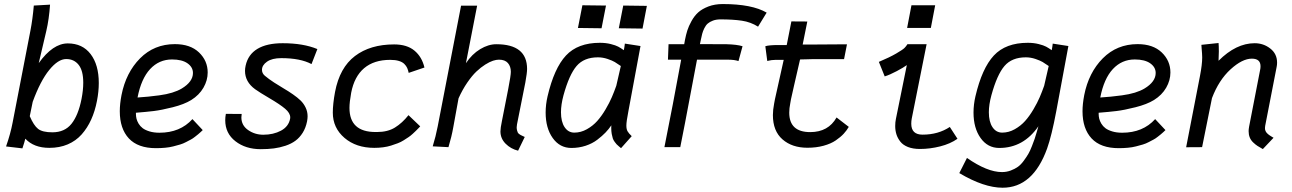

<svg xmlns="http://www.w3.org/2000/svg" viewBox="-20 -712 6251 929"><path d="M374.5 -233.4Q382.8 -275.4 382.8 -312Q382.8 -370.1 360.6 -398.2Q338.4 -426.3 300.3 -426.3Q261.2 -426.3 218.3 -373.5Q175.3 -320.8 138.2 -219.2L124 -149.9Q143.1 -105 164.3 -88.4Q185.5 -71.8 233.4 -71.8Q293 -71.8 325.9 -113Q358.9 -154.3 374.5 -233.4ZM449.2 -224.1Q439.5 -173.8 421.1 -133.3Q402.8 -92.8 375 -61.5Q347.2 -30.3 307.6 -13.4Q268.1 3.4 218.8 3.4Q143.6 3.4 102.5 -41Q99.1 -25.9 88.4 5.9L9.3 -3.4Q30.8 -64.5 41 -118.7L127.4 -564.9Q137.7 -618.2 143.6 -685.1L222.2 -689.5Q217.3 -619.1 204.1 -562.5L167.5 -406.7Q235.8 -502 308.1 -502Q378.9 -502 418.5 -450.2Q458 -398.4 458 -310.1Q458 -269.5 449.2 -224.1Z M645.5 -240.2Q678.7 -242.7 697 -244.4Q715.3 -246.1 750.5 -250.7Q785.6 -255.4 812.7 -263.7Q839.8 -272 859.4 -283.7Q913.6 -316.4 913.6 -358.9Q913.6 -387.2 887 -405.8Q860.4 -424.3 812.5 -424.3Q749.5 -424.3 706.3 -377.7Q663.1 -331.1 645.5 -240.2ZM826.2 -498.5Q900.9 -498.5 942.9 -458.3Q984.9 -418 984.9 -361.3Q984.9 -323.2 964.4 -287.6Q943.8 -252 905.3 -228Q871.1 -207 815.9 -193.1Q760.7 -179.2 724.1 -174.8Q687.5 -170.4 637.7 -166.5V-161.1Q637.7 -149.4 640.4 -137.9Q643.1 -126.5 650.6 -113.8Q658.2 -101.1 670.4 -91.8Q682.6 -82.5 703.4 -76.2Q724.1 -69.8 751.5 -69.8Q851.6 -69.8 911.1 -135.7L960.9 -82.5Q960.4 -82 951.7 -73.7Q942.9 -65.4 938.7 -62.3Q934.6 -59.1 923.6 -50.3Q912.6 -41.5 903.6 -36.9Q894.5 -32.2 880.4 -24.7Q866.2 -17.1 851.3 -12.7Q836.4 -8.3 818.4 -3.7Q800.3 1 779.1 2.9Q757.8 4.9 734.9 4.9Q647.5 4.9 603.5 -42.2Q559.6 -89.4 559.6 -173.8Q559.6 -209 567.9 -252Q589.4 -360.8 657.7 -429.7Q726.1 -498.5 826.2 -498.5Z M1214.4 -280.3Q1165.5 -315.9 1165.5 -369.1Q1165.5 -381.3 1168.5 -394.5Q1180.2 -448.2 1225.6 -475.6Q1271 -502.9 1347.7 -502.9Q1447.3 -502.9 1515.6 -474.6L1487.3 -401.9Q1433.6 -430.7 1340.8 -430.7Q1296.4 -430.7 1272 -413.6Q1247.6 -396.5 1247.6 -374Q1247.6 -357.4 1261.2 -345.7Q1280.3 -329.6 1306.6 -312.5Q1333 -295.4 1354 -283.2Q1375 -271 1397.2 -255.6Q1419.4 -240.2 1434.3 -225.8Q1449.2 -211.4 1458.7 -191.7Q1468.3 -171.9 1468.3 -149.4Q1468.3 -138.7 1465.8 -125Q1459.5 -93.3 1444.6 -69.6Q1429.7 -45.9 1409.4 -31Q1389.2 -16.1 1361.3 -6.8Q1333.5 2.4 1304.9 6.1Q1276.4 9.8 1241.7 9.8Q1168.5 9.8 1119.1 -28.6Q1069.8 -66.9 1069.8 -130.4Q1069.8 -145 1072.8 -161.1L1149.4 -160.6Q1147.9 -151.9 1147.9 -144Q1147.9 -105.5 1180.4 -82.8Q1212.9 -60.1 1253.9 -60.1Q1302.7 -60.1 1339.6 -79.8Q1376.5 -99.6 1383.8 -137.7Q1384.3 -139.6 1384.3 -144Q1384.3 -165 1359.4 -186Q1334.5 -207 1284.9 -236.1Q1235.4 -265.1 1214.4 -280.3Z M1670.9 -189.9Q1670.9 -73.2 1797.4 -73.2H1803.7Q1856 -73.2 1891.1 -95Q1926.3 -116.7 1956.5 -154.8L2013.2 -100.6Q2012.2 -99.6 2004.9 -91.8Q1997.6 -84 1992.4 -79.1Q1987.3 -74.2 1977.1 -64.7Q1966.8 -55.2 1957 -48.6Q1947.3 -42 1933.3 -33.2Q1919.4 -24.4 1904.5 -18.8Q1889.6 -13.2 1872.1 -7.6Q1854.5 -2 1833.7 0.7Q1813 3.4 1791 3.4Q1703.1 3.4 1646.7 -44.9Q1590.3 -93.3 1590.3 -167Q1590.3 -208.5 1601.1 -267.1Q1623.5 -384.8 1697.5 -440.9Q1771.5 -497.1 1887.2 -497.1Q1949.2 -497.1 1985.4 -467Q2021.5 -437 2033.7 -385.3L1957.5 -359.4Q1954.6 -373 1950.2 -383.1Q1945.8 -393.1 1936.3 -402.6Q1926.8 -412.1 1909.7 -417.2Q1892.6 -422.4 1868.2 -422.4Q1789.6 -422.4 1741.9 -382.1Q1694.3 -341.8 1679.2 -263.2Q1670.9 -217.8 1670.9 -189.9Z M2439 -281.2Q2451.7 -346.7 2451.7 -364.7Q2451.7 -390.6 2437.5 -407Q2423.3 -423.3 2394 -423.3Q2381.3 -423.3 2365.5 -418.2Q2349.6 -413.1 2328.1 -399.7Q2306.6 -386.2 2285.4 -366.2Q2264.2 -346.2 2241 -312.5Q2217.8 -278.8 2198.7 -236.3L2173.3 -96.7Q2165 -49.8 2149.9 0L2073.7 -3.9Q2088.4 -51.8 2097.7 -99.6L2210.9 -684.6H2288.6L2234.4 -406.2Q2263.7 -450.2 2303.2 -474.1Q2342.8 -498 2381.3 -498Q2530.3 -498 2530.3 -378.4Q2530.3 -359.4 2522 -313.5Q2512.2 -263.7 2486.3 -134.3Q2480 -105.5 2480 -96.2Q2480 -87.9 2481.7 -81.5Q2483.4 -75.2 2485.1 -71.3Q2486.8 -67.4 2491.7 -63.7Q2496.6 -60.1 2499.3 -58.6Q2502 -57.1 2509 -54Q2516.1 -50.8 2519 -49.3L2486.8 17.1Q2451.2 8.3 2426.3 -16.8Q2401.4 -42 2401.4 -76.2Q2401.4 -92.3 2408.7 -127Z M2797.9 -686.5 2912.1 -685.1 2890.6 -575.2 2776.4 -576.7ZM2995.6 -685.1 3109.9 -683.6 3088.9 -573.7 2974.1 -575.2ZM2706.5 -251Q2694.3 -205.6 2694.3 -168.9Q2694.3 -123 2711.9 -96.7Q2729.5 -70.3 2758.8 -70.3Q2790.5 -70.3 2819.6 -86.7Q2848.6 -103 2869.6 -126.5Q2890.6 -149.9 2909.9 -182.6Q2929.2 -215.3 2940.4 -241.7Q2951.7 -268.1 2961.9 -296.9L2983.9 -392.6Q2966.3 -404.8 2954.6 -411.9Q2942.9 -418.9 2919.7 -426.8Q2896.5 -434.6 2873 -434.6Q2805.7 -434.6 2769.8 -392.6Q2733.9 -350.6 2706.5 -251ZM3079.1 -489.3 3020.5 -173.8Q3010.7 -124 3010.7 -104.5Q3010.7 -86.9 3016.4 -76.9Q3022 -66.9 3036.6 -53.2L2984.9 4.9Q2982.9 3.4 2974.6 -3.7Q2966.3 -10.7 2963.4 -13.9Q2960.4 -17.1 2954.1 -25.6Q2947.8 -34.2 2945.1 -42.2Q2942.4 -50.3 2939.9 -63.7Q2937.5 -77.1 2937.5 -93.3Q2937.5 -101.1 2938 -105.5Q2925.3 -86.9 2909.7 -70.6Q2894 -54.2 2870.1 -35.9Q2846.2 -17.6 2813.7 -6.8Q2781.2 3.9 2744.6 3.9Q2688.5 3.9 2654.3 -44.2Q2620.1 -92.3 2620.1 -167.5Q2620.1 -206.1 2629.4 -246.1Q2661.1 -381.8 2718.5 -443.4Q2775.9 -504.9 2882.8 -504.9Q2911.1 -504.9 2935.3 -498.8Q2959.5 -492.7 2971.2 -486.3Q2982.9 -480 2998.5 -469.2Q3001.5 -483.9 3003.4 -501Z M3647.9 -583Q3612.3 -605.5 3569.8 -611.8Q3527.3 -618.2 3466.3 -618.2Q3445.3 -618.2 3429.7 -612.3Q3414.1 -606.4 3404.5 -598.1Q3395 -589.8 3387.9 -575.4Q3380.9 -561 3377.7 -548.8Q3374.5 -536.6 3370.6 -517.6L3366.7 -498.5Q3382.8 -498.5 3430.4 -498.3Q3478 -498 3496.1 -498Q3546.9 -496.6 3572.8 -488.3L3553.2 -416.5Q3533.7 -423.3 3501.5 -423.3H3352.5Q3276.9 -21.5 3271.5 0H3194.8Q3235.4 -202.1 3275.9 -423.3H3211.9L3214.8 -498H3290.5Q3291 -500.5 3292.2 -507.3Q3293.5 -514.2 3294.4 -519.5Q3299.3 -544.4 3305.7 -564.7Q3312 -585 3325.9 -610.1Q3339.8 -635.3 3358.4 -652.1Q3377 -668.9 3407.7 -680.7Q3438.5 -692.4 3477.1 -692.4Q3618.7 -692.4 3689.5 -650.9Z M3807.1 -231.4 3803.7 -211.9Q3798.8 -188 3798.8 -167Q3798.8 -72.8 3900.4 -72.8Q3987.8 -72.8 4027.8 -143.6L4086.9 -98.1Q4077.1 -81.1 4062.3 -64.9Q4047.4 -48.8 4023.9 -32.7Q4000.5 -16.6 3964.8 -6.8Q3929.2 2.9 3886.7 2.9Q3812.5 2.9 3766.1 -37.6Q3719.7 -78.1 3719.7 -155.3Q3719.7 -180.2 3725.6 -210.4L3729.5 -231.4Q3734.9 -253.9 3747.6 -312.7Q3760.3 -371.6 3772 -422.4H3733.4Q3712.9 -422.4 3692.4 -417L3683.1 -488.3Q3700.2 -494.1 3747.6 -494.1H3786.6Q3790 -511.2 3797.9 -551.3Q3805.7 -591.3 3809.1 -608.4L3886.2 -607.9Q3876 -556.2 3863.8 -496.6H3923.3L4069.3 -497.6H4078.1L4064 -425.8H3909.7Q3898.4 -425.8 3880.4 -425Q3862.3 -424.3 3851.1 -424.3Q3836.9 -364.7 3822.3 -299.1Q3807.6 -233.4 3807.1 -231.4Z M4390.1 -686.5H4504.9L4483.9 -576.7H4369.1ZM4463.4 -498 4391.6 -138.7Q4389.2 -127 4389.2 -113.3Q4389.2 -60.5 4443.8 -60.5Q4519.5 -60.5 4575.7 -97.7L4612.8 -40.5Q4578.1 -16.1 4529.1 -3.7Q4480 8.8 4431.2 8.8Q4397.5 8.8 4373.3 -0.7Q4349.1 -10.3 4336.2 -26.9Q4323.2 -43.5 4317.4 -62Q4311.5 -80.6 4311.5 -102.1Q4311.5 -121.1 4314.9 -136.7L4367.7 -397Q4352.5 -385.7 4319.1 -367.9Q4285.6 -350.1 4260.7 -342.3L4232.4 -412.6Q4284.7 -434.6 4316.4 -453.1Q4348.1 -471.7 4356.2 -479.7Q4364.3 -487.8 4370.6 -498Z M4776.9 -251Q4764.6 -205.6 4764.6 -168.9Q4764.6 -123 4782.2 -96.7Q4799.8 -70.3 4829.1 -70.3Q4860.8 -70.3 4889.9 -86.7Q4918.9 -103 4939.9 -126.5Q4960.9 -149.9 4980.2 -182.6Q4999.5 -215.3 5010.7 -241.7Q5022 -268.1 5032.2 -296.9L5054.2 -392.6Q5036.6 -404.8 5024.9 -411.9Q5013.2 -418.9 4990 -426.8Q4966.8 -434.6 4943.4 -434.6Q4876 -434.6 4840.1 -392.6Q4804.2 -350.6 4776.9 -251ZM5149.4 -489.3 5090.8 -173.8Q5068.4 -54.7 5046.4 6.8Q4978 196.3 4831.1 196.3Q4740.7 196.3 4621.6 125.5L4658.7 52.2Q4756.8 120.6 4828.1 120.6Q4850.6 120.6 4870.6 113Q4890.6 105.5 4905.3 95Q4919.9 84.5 4933.6 65.7Q4947.3 46.9 4955.6 32.7Q4963.9 18.6 4973.1 -5.1Q4982.4 -28.8 4986.3 -40.5Q4990.2 -52.2 4996.8 -74.7Q5003.4 -97.2 5004.4 -101.1Q4932.1 3.9 4814.9 3.9Q4758.8 3.9 4724.6 -44.2Q4690.4 -92.3 4690.4 -167.5Q4690.4 -206.1 4699.7 -246.1Q4731.4 -381.8 4788.8 -443.4Q4846.2 -504.9 4953.1 -504.9Q4981.4 -504.9 5005.6 -498.8Q5029.8 -492.7 5041.5 -486.3Q5053.2 -480 5068.8 -469.2Q5071.8 -483.9 5073.7 -501Z M5303.7 -240.2Q5336.9 -242.7 5355.2 -244.4Q5373.5 -246.1 5408.7 -250.7Q5443.8 -255.4 5470.9 -263.7Q5498 -272 5517.6 -283.7Q5571.8 -316.4 5571.8 -358.9Q5571.8 -387.2 5545.2 -405.8Q5518.6 -424.3 5470.7 -424.3Q5407.7 -424.3 5364.5 -377.7Q5321.3 -331.1 5303.7 -240.2ZM5484.4 -498.5Q5559.1 -498.5 5601.1 -458.3Q5643.1 -418 5643.1 -361.3Q5643.1 -323.2 5622.6 -287.6Q5602.1 -252 5563.5 -228Q5529.3 -207 5474.1 -193.1Q5418.9 -179.2 5382.3 -174.8Q5345.7 -170.4 5295.9 -166.5V-161.1Q5295.9 -149.4 5298.6 -137.9Q5301.3 -126.5 5308.8 -113.8Q5316.4 -101.1 5328.6 -91.8Q5340.8 -82.5 5361.6 -76.2Q5382.3 -69.8 5409.7 -69.8Q5509.8 -69.8 5569.3 -135.7L5619.1 -82.5Q5618.7 -82 5609.9 -73.7Q5601.1 -65.4 5596.9 -62.3Q5592.8 -59.1 5581.8 -50.3Q5570.8 -41.5 5561.8 -36.9Q5552.7 -32.2 5538.6 -24.7Q5524.4 -17.1 5509.5 -12.7Q5494.6 -8.3 5476.6 -3.7Q5458.5 1 5437.3 2.9Q5416 4.9 5393.1 4.9Q5305.7 4.9 5261.7 -42.2Q5217.8 -89.4 5217.8 -173.8Q5217.8 -209 5226.1 -252Q5247.6 -360.8 5315.9 -429.7Q5384.3 -498.5 5484.4 -498.5Z M5876 -418Q5960.9 -502.9 6050.8 -502.9Q6093.3 -502.9 6126.2 -477.3Q6159.2 -451.7 6159.2 -409.2Q6159.2 -398.4 6157.2 -388.7L6101.6 -103Q6100.6 -99.1 6100.6 -92.8Q6100.6 -88.9 6101.1 -85.2Q6101.6 -81.5 6103.3 -78.4Q6105 -75.2 6106.2 -72.8Q6107.4 -70.3 6110.8 -67.4Q6114.3 -64.5 6115.7 -62.7Q6117.2 -61 6121.8 -58.1Q6126.5 -55.2 6127.9 -54Q6129.4 -52.7 6135 -49.6Q6140.6 -46.4 6142.1 -45.4L6090.3 9.3Q6074.2 0.5 6064.5 -5.9Q6054.7 -12.2 6043.5 -22.9Q6032.2 -33.7 6026.9 -47.1Q6021.5 -60.5 6021.5 -77.6Q6021.5 -86.4 6023.9 -99.6L6077.1 -373.5Q6079.1 -381.8 6079.1 -391.6Q6079.1 -428.2 6037.1 -428.2Q5990.7 -428.2 5934.1 -376.5Q5877.4 -324.7 5844.2 -237.3L5796.4 0L5719.2 0.5L5786.1 -344.2Q5796.9 -399.9 5796.9 -434.1Q5796.9 -443.8 5796.1 -453.4Q5795.4 -462.9 5794.4 -474.9Q5793.5 -486.8 5793 -495.1L5876 -503.9Q5877.4 -490.7 5877.4 -462.9Q5877.4 -441.4 5876 -418Z"/></svg>

Font: Fantasque Sans Mono
Style: Italic
Weight: 400
Italic angle: -11°
Monospace: yes
Designer: Jany Belluz
Version: Version 1.8.0 ; ttfautohint (v1.8.2)